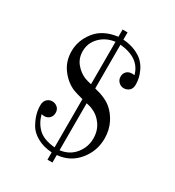

<svg xmlns="http://www.w3.org/2000/svg" viewBox="-192 -862 938 1030"><g transform="rotate(30 277.5 -347.0)"><path d="M83 -176.8Q83 -201.7 96.4 -214.8Q109.9 -228 128.9 -228Q147 -228 160.9 -216.1Q174.8 -204.1 174.8 -183.1Q174.8 -163.1 162.4 -150.1Q149.9 -137.2 128.9 -137.2Q125 -137.2 112.8 -139.2Q127 -87.4 160.9 -56.6Q194.8 -25.9 262.2 -20V-318.8Q218.3 -330.1 199.2 -337.9Q152.3 -357.9 117.7 -404.1Q83 -450.2 83 -513.2Q83 -580.1 127.9 -637Q172.9 -693.8 262.2 -705.1V-750H293V-705.1Q335.9 -702.1 368.9 -688Q401.9 -673.8 420.9 -655Q439.9 -636.2 451.4 -612.1Q462.9 -587.9 467 -568.4Q471.2 -548.8 471.2 -529.8Q471.2 -502.9 456.5 -491.5Q441.9 -480 424.8 -480Q405.8 -480 392.3 -493.4Q378.9 -506.8 378.9 -525.9Q378.9 -545.9 391.4 -558.3Q403.8 -570.8 425.8 -570.8Q434.6 -570.8 439.9 -569.8Q415 -662.6 293 -673.8V-402.8Q362.8 -386.7 399.9 -355Q429.7 -329.1 449.2 -291Q471.2 -247.1 471.2 -194.8Q471.2 -116.7 421.6 -56.9Q372.1 2.9 293 9.8V56.2H262.2V11.2Q208 7.3 169.9 -14.4Q131.8 -36.1 114.5 -67.1Q97.2 -98.1 90.1 -124.5Q83 -150.9 83 -176.8ZM134.8 -543Q134.8 -499 160.4 -468Q186 -437 220.2 -422.9Q238.3 -416 262.2 -411.1V-673.8Q207 -667 170.9 -630.4Q134.8 -593.8 134.8 -543ZM293 -20Q350.1 -26.9 384.5 -68.8Q418.9 -110.8 418.9 -165Q418.9 -212.9 394 -248.5Q369.1 -284.2 333 -298.8Q327.1 -301.8 320.6 -304Q314 -306.2 305.4 -308.1Q296.9 -310.1 293 -311Z"/></g></svg>

Font: CMU Serif Upright Italic
Style: UprightItalic
Weight: 500
Version: Version 0.7.0